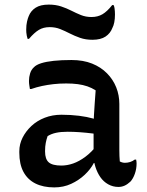

<svg xmlns="http://www.w3.org/2000/svg" viewBox="-20 -805 640 835"><path d="M499 -353Q499 -328 499 -303Q499 -278 499 -253Q499 -228 499 -202.5Q499 -177 499 -152Q499 -138 499.5 -126.5Q500 -115 501 -103Q506 -100 512 -98.5Q518 -97 523 -97Q535 -97 546 -100.5Q557 -104 566 -111H572Q573 -106 573.5 -102.5Q574 -99 574 -94Q574 -71 566.5 -49.5Q559 -28 547 -15Q534 -3 521.5 2.5Q509 8 495 8Q471 8 450.5 -3.5Q430 -15 416.5 -34.5Q403 -54 395 -79Q387 -104 387 -130Q387 -158 387 -187.5Q387 -217 387 -240Q387 -274 388.5 -302Q390 -330 392 -357Q394 -384 396 -412Q379 -423 360 -429.5Q341 -436 318.5 -439Q296 -442 268 -442Q238 -442 212 -439Q186 -436 162.5 -431Q139 -426 116 -418H110Q109 -425 107.5 -434Q106 -443 106 -453Q106 -470 111 -486Q116 -502 127 -512Q137 -523 159 -530Q181 -537 214 -540.5Q247 -544 291 -544Q342 -544 380.5 -528.5Q419 -513 445.5 -486Q472 -459 485.5 -425Q499 -391 499 -353ZM176 -146Q176 -113 192 -99Q208 -85 247 -85Q272 -85 298 -94Q324 -103 351 -123Q378 -143 403 -175L404 -96H388Q374 -69 348.5 -45Q323 -21 289.5 -5.5Q256 10 216 10Q168 10 134 -7Q100 -24 82 -57.5Q64 -91 64 -141V-147Q64 -178 78 -206Q92 -234 116.5 -257Q141 -280 174.5 -293Q208 -306 247 -306Q288 -306 323.5 -301.5Q359 -297 385 -289.5Q411 -282 421 -273Q427 -268 431 -260.5Q435 -253 437 -241.5Q439 -230 439 -214Q411 -221 383 -224.5Q355 -228 327.5 -230Q300 -232 274 -232Q245 -232 224 -227.5Q203 -223 187 -213Q182 -199 179 -183.5Q176 -168 176 -149ZM378 -731Q405 -731 425.5 -743Q446 -755 468 -783H474Q477 -777 478 -770Q479 -763 479.5 -756Q480 -749 480 -742Q480 -723 477 -708Q474 -693 469 -684Q460 -660 439 -646Q418 -632 382 -632Q352 -632 328 -640.5Q304 -649 283.5 -659.5Q263 -670 242 -678.5Q221 -687 196 -687Q169 -687 149 -675Q129 -663 106 -636H100Q98 -643 96.5 -649.5Q95 -656 94.5 -663.5Q94 -671 94 -676Q94 -696 97.5 -711Q101 -726 105 -735Q114 -758 135 -771.5Q156 -785 192 -785Q222 -785 246 -777Q270 -769 290.5 -758.5Q311 -748 332 -739.5Q353 -731 378 -731Z"/></svg>

Font: Recursive Casual Medium
Style: Regular
Weight: 500
Version: Version 1.047